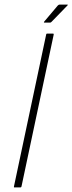

<svg xmlns="http://www.w3.org/2000/svg" viewBox="-20 -820 317 840"><path d="M74 -4Q73 0 69 0H43Q40 0 41 -4L182 -669Q182 -673 186 -673H212Q214 -673 214.5 -672Q215 -671 215 -669ZM199 -721H175Q172 -721 172 -722.5Q172 -724 173 -725L233 -796Q235 -798 237 -799Q239 -800 241 -800H274Q276 -800 276.5 -799Q277 -798 275 -796L205 -724Q204 -723 202.5 -722Q201 -721 199 -721Z"/></svg>

Font: Glory Thin Thin
Style: Italic
Weight: 250
Italic angle: -12°
Version: Version 1.011